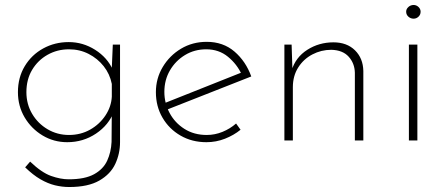

<svg xmlns="http://www.w3.org/2000/svg" viewBox="-20 -564 1788 771"><path d="M258 187Q229 187 200.5 180Q172 173 142.5 156Q113 139 81 108L101 85Q147 129 185 142.5Q223 156 256 156Q321 156 358 135.5Q395 115 410.5 81Q426 47 428 6L429 -126L438 -117Q417 -62 365.5 -27.5Q314 7 250 7Q196 7 151 -20Q106 -47 79 -92.5Q52 -138 52 -194Q52 -253 79.5 -298.5Q107 -344 153.5 -369.5Q200 -395 256 -395Q313 -395 362 -364Q411 -333 433 -284L428 -268L433 -385H462V7Q462 53 443 94Q424 135 379 161Q334 187 258 187ZM86 -194Q86 -146 109 -107Q132 -68 171 -45Q210 -22 257 -22Q304 -22 342 -43.5Q380 -65 403.5 -100.5Q427 -136 429 -176V-227Q421 -267 396.5 -298Q372 -329 336 -347.5Q300 -366 257 -366Q210 -366 171 -344Q132 -322 109 -283.5Q86 -245 86 -194Z M809 7Q751 7 705 -19.5Q659 -46 632.5 -91.5Q606 -137 606 -194Q606 -249 633.5 -295Q661 -341 707 -368.5Q753 -396 810 -396Q876 -396 921.5 -357Q967 -318 989 -257L646 -122L636 -148L958 -276L951 -264Q932 -306 895.5 -336Q859 -366 808 -366Q761 -366 723 -343Q685 -320 662.5 -281.5Q640 -243 640 -195Q640 -150 661 -110.5Q682 -71 720.5 -46.5Q759 -22 810 -22Q843 -22 873.5 -34.5Q904 -47 928 -68L946 -43Q919 -21 883.5 -7Q848 7 809 7Z M1151 -385 1155 -262 1151 -281Q1167 -334 1214 -364Q1261 -394 1319 -394Q1373 -394 1405.5 -362Q1438 -330 1439 -279V0H1405V-272Q1404 -310 1380 -336.5Q1356 -363 1310 -364Q1270 -364 1234.5 -345.5Q1199 -327 1177.5 -293Q1156 -259 1156 -214V0H1122V-385Z M1622 -385H1656V0H1622ZM1611 -517Q1611 -528 1620 -536Q1629 -544 1641 -544Q1652 -544 1660.5 -536Q1669 -528 1669 -517Q1669 -505 1660.5 -497Q1652 -489 1641 -489Q1629 -489 1620 -497Q1611 -505 1611 -517Z"/></svg>

Font: Josefin Sans ExtraLight
Style: Regular
Weight: 250
Designer: Santiago Orozco
Foundry: Typemade
Version: Version 2.000